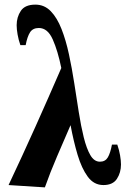

<svg xmlns="http://www.w3.org/2000/svg" viewBox="-20 -800 543 830"><path d="M487 -175Q495 -152 499 -129Q503 -106 503 -89Q503 -54 485.5 -27Q468 0 427 0Q386 0 359.5 -36Q333 -72 315.5 -130.5Q298 -189 285 -259Q256 -192 226.5 -123.5Q197 -55 174 10L17 0Q77 -127 133.5 -253Q190 -379 245 -506Q230 -580 208 -629.5Q186 -679 148 -679Q122 -679 110 -660.5Q98 -642 91 -605H68Q60 -628 56 -651Q52 -674 52 -691Q52 -726 70 -753Q88 -780 133 -780Q172 -780 199.5 -751.5Q227 -723 246 -674.5Q265 -626 278 -565.5Q291 -505 301 -440.5Q311 -376 320.5 -315.5Q330 -255 342 -206.5Q354 -158 370.5 -129.5Q387 -101 412 -101Q435 -101 446 -119.5Q457 -138 464 -175Z"/></svg>

Font: Bona Nova SC
Style: Bold
Weight: 700
Designer: Mateusz Machalski
Foundry: Capitalics
Version: Version 4.001; ttfautohint (v1.8.4.7-5d5b)